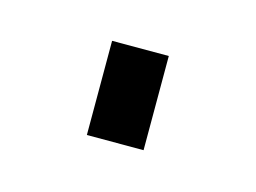

<svg xmlns="http://www.w3.org/2000/svg" viewBox="-34 -145 257 193"><g transform="rotate(15 94.5 -49.0)"><path d="M124 0H65V-98H124Z"/></g></svg>

Font: Raleway
Style: Regular
Weight: 400
Designer: Matt McInerney, Pablo Impallari, Rodrigo Fuenzalida
Foundry: Matt McInerney, Pablo Impallari, Rodrigo Fuenzalida
Version: Version 1.000;PS 001.001;hotconv 1.0.56; ttfautohint (v1.5)